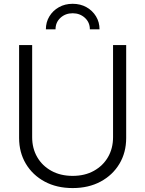

<svg xmlns="http://www.w3.org/2000/svg" viewBox="-20 -960 749 991"><path d="M355 10.7Q272.9 10.7 210.7 -22.7Q148.4 -56.2 113.5 -114.7Q78.6 -173.3 78.6 -247.6V-727.5H146V-252Q146 -194.3 171.9 -149.4Q197.8 -104.5 244.9 -78.4Q292 -52.2 355 -52.2Q418 -52.2 464.8 -78.4Q511.7 -104.5 537.6 -149.4Q563.5 -194.3 563.5 -252V-727.5H631.3V-247.6Q631.3 -172.9 596.4 -114.5Q561.5 -56.2 499.3 -22.7Q437 10.7 355 10.7ZM355 -940.4Q395 -940.4 426.3 -922.9Q457.5 -905.3 475.6 -875.5Q493.7 -845.7 493.7 -808.6H443.8Q443.8 -844.7 418 -868.2Q392.1 -891.6 355 -891.6Q317.9 -891.6 292.2 -868.2Q266.6 -844.7 266.6 -808.6H216.8Q216.8 -845.7 234.9 -875.5Q252.9 -905.3 284.2 -922.9Q315.4 -940.4 355 -940.4Z"/></svg>

Font: Inter 24pt Light
Style: Regular
Weight: 300
Designer: Rasmus Andersson
Foundry: rsms
Version: Version 4.001;git-66647c0bb